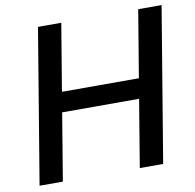

<svg xmlns="http://www.w3.org/2000/svg" viewBox="-81 -809 903 891"><g transform="rotate(-10 371.0 -363.5)"><path d="M155.2 -727.3H264.9L212.4 -411.2H574.9L627.5 -727.3H737.6L616.8 0H506.7L559.3 -317.1H196.7L144.2 0H34.4Z"/></g></svg>

Font: Inter P Medium
Style: Italic
Weight: 500
Italic angle: 9.39999°
Designer: Rasmus Andersson
Foundry: rsms
Version: Version 3.018;git-588b23468